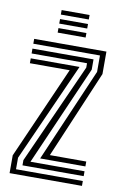

<svg xmlns="http://www.w3.org/2000/svg" viewBox="-85 -795 535 844"><g transform="rotate(10 182.5 -373.0)"><path d="M140.5 -86.9 320.9 -505V-578.3H23.4V-600H345.9V-499.8L180 -108.7H342.5V-86.9ZM19.4 0V-79.5L201 -491.3H23.4V-513.1H241.2L44.3 -73.2V-21.7H342.5V0ZM69.3 -43.5V-66.8L270.8 -515.2V-534.8H23.4V-556.5H296V-510.6L101.1 -65.2H342.5V-43.5ZM120.3 -725.5V-745.6H245.1V-725.5ZM120.3 -645V-665.1H245.1V-645ZM120.3 -685.2V-705.4H245.1V-685.2Z"/></g></svg>

Font: Big Shoulders Inline Thin
Style: Regular
Weight: 100
Designer: Patric King
Foundry: XO Type Co
Version: Version 2.002